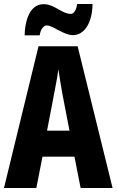

<svg xmlns="http://www.w3.org/2000/svg" viewBox="-20 -998 587 967"><path d="M104 -820H180C184 -853 202 -870 215 -870C247 -870 299 -821 348 -821C400 -821 445 -876 446 -978H369C364 -949 354 -928 336 -928C292 -928 254 -977 200 -977C124 -977 105 -881 104 -820ZM386 -51H547L371 -765H174L0 -51H163L194 -209H355ZM295 -521 330 -340H217L252 -523C260 -564 270 -615 274 -649C280 -611 285 -573 295 -521Z"/></svg>

Font: Noto Sans Tamil UI ExtraCondensed ExtraBold
Style: Regular
Weight: 800
Width: 2
Designer: Jelle Bosma - Monotype Design Team
Foundry: Monotype Imaging Inc.
Version: Version 2.004